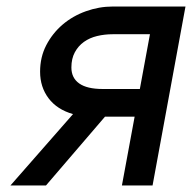

<svg xmlns="http://www.w3.org/2000/svg" viewBox="-20 -569 589 589"><path d="M440 -464H326Q301 -464 278 -458.5Q255 -453 237.5 -440.5Q220 -428 209.5 -408.5Q199 -389 199 -362Q199 -330 223 -313Q247 -296 295 -296H409ZM204 -219Q155 -233 129 -267.5Q103 -302 103 -349Q103 -394 122 -430.5Q141 -467 172 -493.5Q203 -520 243.5 -534.5Q284 -549 326 -549H549L448 0H354L393 -211H302L121 0H12Z"/></svg>

Font: Involve Medium Oblique
Style: Italic
Weight: 500
Italic angle: -10.5°
Designer: Stefan Peev
Foundry: Context Ltd.
Version: Version 1.001